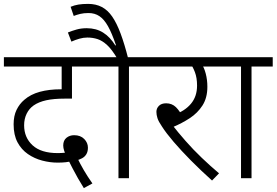

<svg xmlns="http://www.w3.org/2000/svg" viewBox="-20 -916 1422 987"><path d="M411 51Q396 27 380.5 0Q365 -27 352 -52.5Q339 -78 330 -96L322 -115Q315 -125 310 -140.5Q305 -156 305 -168Q305 -194 321.5 -207.5Q338 -221 361 -221Q394 -221 413 -201.5Q432 -182 432 -157Q432 -137 424 -123.5Q416 -110 402 -102.5Q388 -95 369 -90L350 -88Q335 -84 317.5 -82Q300 -80 276 -80Q237 -80 197 -90.5Q157 -101 123.5 -124Q90 -147 70 -184.5Q50 -222 50 -277Q50 -320 65 -351Q80 -382 105 -403Q137 -431 184.5 -444Q232 -457 293 -457H319L297 -432V-574H0V-622H509V-574H350V-409H313Q256 -409 217.5 -400.5Q179 -392 153 -374Q130 -358 117 -331.5Q104 -305 104 -272Q104 -209 147.5 -169Q191 -129 277 -129Q294 -129 315 -131Q336 -133 365 -141L377 -105Q392 -74 410.5 -42Q429 -10 455 27Z M643 -574V0H589V-574H495V-622H752V-574ZM583 -615Q555 -662 530.5 -684.5Q506 -707 481.5 -715Q457 -723 429 -723Q409 -723 388 -717Q367 -711 347 -702L329 -749Q351 -758 374.5 -764.5Q398 -771 426 -771Q474 -771 510 -748.5Q546 -726 573 -682L576 -684Q555 -746 535 -781.5Q515 -817 491 -833Q467 -849 435 -849Q411 -849 392.5 -844.5Q374 -840 359 -834L343 -881Q362 -889 383 -892.5Q404 -896 433 -896Q473 -896 503.5 -880Q534 -864 557 -830.5Q580 -797 600 -743.5Q620 -690 639 -615Z M1003 -574 1016 -587Q1029 -570 1037.5 -538Q1046 -506 1046 -470Q1046 -413 1021 -374Q996 -335 955.5 -308.5Q915 -282 867 -262L863 -277Q894 -237 933.5 -192Q973 -147 1017.5 -104.5Q1062 -62 1106 -25L1070 12Q1012 -40 961.5 -91Q911 -142 872.5 -187Q834 -232 813 -265Q795 -291 789.5 -308.5Q784 -326 784 -341Q784 -359 797 -372Q810 -385 834 -385Q864 -385 884.5 -365Q905 -345 924 -306L876 -327Q930 -345 961.5 -382.5Q993 -420 993 -476Q993 -516 982 -545Q971 -574 960 -586L993 -574H737V-622H1140V-574Z M1273 -574V0H1219V-574H1125V-622H1382V-574Z"/></svg>

Font: Noto Sans Devanagari Light
Style: Regular
Weight: 300
Version: Version 2.003